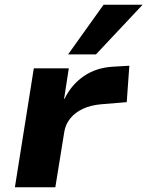

<svg xmlns="http://www.w3.org/2000/svg" viewBox="-20 -792 623 812"><path d="M43 0 123 -503H271L251 -374H253Q282 -434 334.5 -470Q387 -506 458 -510L527 -514L516 -360L407 -351Q363 -347 330 -331.5Q297 -316 277 -291Q257 -266 252 -235L214 0ZM268 -562 418 -772H583L386 -562Z"/></svg>

Font: Nunito Sans 7pt SemiExpanded ExtraBold
Style: Italic
Weight: 800
Width: 6
Italic angle: -9°
Designer: Vernon Adams
Foundry: Vernon Adams
Version: Version 3.101;gftools[0.9.27]